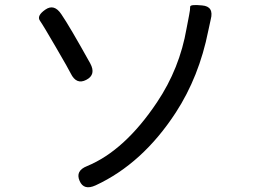

<svg xmlns="http://www.w3.org/2000/svg" viewBox="-20 -738 1040 779"><path d="M368 14Q320 36 303 -4Q285 -45 333 -64Q486 -127 617 -323Q709 -460 737 -623Q742 -649 747 -675Q752 -700 751.5 -710.5Q751 -721 800 -716Q849 -712 835 -659Q830 -638 825 -613Q788 -427 693 -281Q558 -74 368 14ZM330 -414Q290 -393 267 -440Q260 -455 207 -546Q156 -634 142 -654Q128 -674 164 -699Q200 -724 229 -680Q262 -632 346 -481Q371 -435 330 -414Z"/></svg>

Font: Resource Han Rounded KR
Style: Regular
Weight: 400
Designer: Cyano Hao (round all glyphs); Ryoko NISHIZUKA 西塚涼子 (kana, bopomofo & ideographs); Paul D. Hunt (Latin, Greek & Cyrillic)
Foundry: Cyano Hao
Version: 0.990